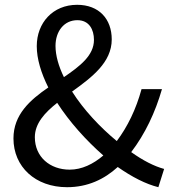

<svg xmlns="http://www.w3.org/2000/svg" viewBox="-20 -766 720 799"><path d="M259 13C345 13 414 -20 470 -71C530 -29 587 0 639 13L663 -63C622 -74 575 -98 526 -133C584 -209 626 -298 654 -395H569C546 -311 511 -239 466 -179C397 -236 328 -309 280 -385C362 -444 445 -506 445 -602C445 -687 392 -746 301 -746C200 -746 133 -671 133 -574C133 -521 151 -462 181 -402C105 -350 36 -289 36 -190C36 -72 127 13 259 13ZM410 -119C368 -83 320 -60 270 -60C188 -60 125 -113 125 -195C125 -252 166 -297 218 -338C269 -259 338 -182 410 -119ZM246 -445C224 -490 211 -535 211 -575C211 -635 246 -682 302 -682C351 -682 371 -643 371 -600C371 -535 313 -491 246 -445Z"/></svg>

Font: Noto Sans CJK SC
Style: Regular
Weight: 400
Designer: Ryoko NISHIZUKA 西塚涼子 (kana, bopomofo & ideographs); Paul D. Hunt (Latin, Greek & Cyrillic); Sandoll Communications 산돌커뮤니
Foundry: Adobe
Version: Version 2.004;hotconv 1.0.118;makeotfexe 2.5.65603